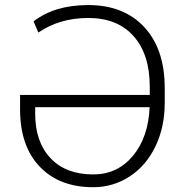

<svg xmlns="http://www.w3.org/2000/svg" viewBox="-20 -741 740 770"><path d="M334 -720.7Q476.6 -720.7 558.6 -632.3Q640.6 -543.9 640.6 -388.2V-327.6Q640.6 -231.4 603.3 -153.8Q565.9 -76.2 499.8 -33.2Q433.6 9.8 354 9.8Q217.8 9.8 139.2 -72.8Q60.5 -155.3 60.5 -302.2V-360.4H580.6V-393.1Q580.6 -522.9 515.9 -595.9Q451.2 -668.9 334 -668.9Q219.2 -668.9 133.8 -610.4L114.7 -655.3Q198.7 -720.7 334 -720.7ZM354 -41.5Q450.7 -41.5 512.7 -115.5Q574.7 -189.5 580.1 -311H121.1V-285.2Q121.1 -171.9 182.6 -106.7Q244.1 -41.5 354 -41.5Z"/></svg>

Font: Roboto Light
Style: Regular
Weight: 300
Designer: Google
Version: Version 2.134; 2016; ttfautohint (v1.6)